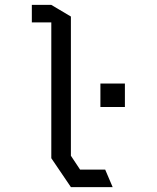

<svg xmlns="http://www.w3.org/2000/svg" viewBox="-20 -764 640 784"><path d="M110 -744V-672.5H189.5V-118L269.5 0H440L409.5 -71.5H307L269.5 -128V-696.5L189.5 -744ZM390 -327V-423H490V-327Z"/></svg>

Font: Kode
Style: Regular
Weight: 400
Monospace: yes
Designer: Isa Ozler
Foundry: Kadena LLC
Version: Version 1.000;gftools[0.9.28]